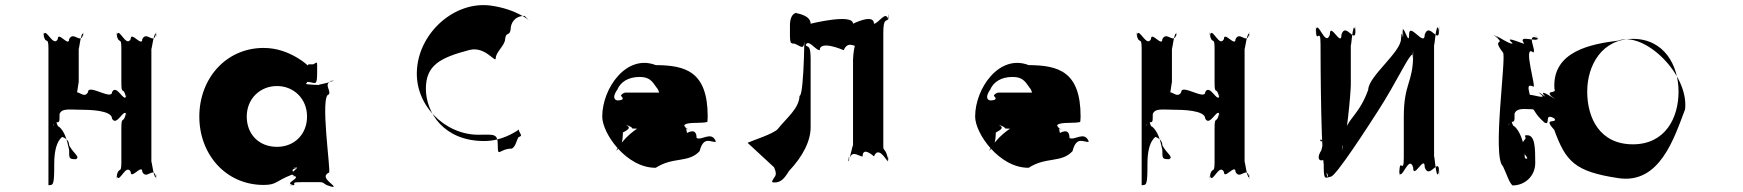

<svg xmlns="http://www.w3.org/2000/svg" viewBox="-20 -718 6909 761"><path d="M301 -283C329 -283 424 -282 424 -248C442 -214 471 -290 480 -266C480 -232 479 -302 479 -268C469 -224 461 -262 461 -210V-75C461 -23 451 -63 442 -19C442 15 444 -51 444 -17C454 7 480 -71 498 -37C498 -3 544 -71 544 -37C561 -3 589 -61 598 -17C598 17 600 -53 600 -19C591 5 580 -91 580 -75V-526C580 -510 591 -605 600 -581C600 -547 598 -617 598 -583C589 -539 561 -597 544 -563C544 -529 498 -597 498 -563C480 -529 454 -607 444 -583C444 -549 442 -615 442 -581C451 -537 461 -578 461 -526V-390C461 -338 469 -378 479 -334C479 -300 480 -370 480 -336C471 -311 442 -387 424 -353C424 -319 329 -387 329 -353C311 -319 281 -379 272 -336C272 -302 274 -368 274 -334C284 -310 292 -407 292 -390V-526C292 -510 302 -605 311 -581C311 -547 310 -617 310 -583C300 -539 272 -597 254 -563C254 -529 209 -597 209 -563C192 -529 163 -607 154 -583C154 -549 152 -615 152 -581C161 -537 172 -578 172 -526V16C192 16 195 15 195 -70C195 -165 231 -177 229 -177C209 -177 254 -176 254 -142C272 -108 299 -97 281 -87C253 -87 254 -90 254 -124C245 -168 235 -197 215 -215C195 -215 195 -348 195 -263C195 -196 187 -223 197 -233C217 -233 216 -232 216 -266C225 -290 255 -283 301 -283Z M770 -256C770 -106 875 15 1025 15C1078 15 1072 -1 1138 -26C1156 -34 1119 -45 1159 -53C1168 -53 1119 -55 1157 -55C1162 -47 1114 -30 1152 -19C1161 -19 1114 -18 1152 -18C1161 -8 1108 9 1140 14C1149 14 1105 16 1143 16C1157 11 1126 4 1174 4H1246C1272 4 1255 14 1301 23C1310 23 1265 22 1303 22C1302 12 1246 -16 1284 -34C1293 -34 1246 -344 1284 -344C1293 -362 1256 -389 1303 -399C1312 -399 1263 -400 1301 -400C1301 -391 1226 -381 1246 -381C1246 -381 1186 -383 1193 -386C1204 -395 1189 -404 1185 -402C1185 -395 1184 -393 1205 -393C1231 -389 1237 -377 1237 -431C1237 -482 1239 -471 1221 -463C1199 -463 1201 -464 1201 -458C1197 -460 1187 -472 1160 -488C1122 -511 1077 -528 1025 -528C875 -528 770 -406 770 -256ZM958 -256C958 -327 1011 -377 1078 -377C1144 -377 1197 -327 1197 -256C1197 -186 1147 -136 1078 -136C1006 -136 958 -186 958 -256Z M1899 -159C1739 -159 1668 -272 1668 -366C1668 -459 1723 -489 1841 -520C1905 -536 1945 -464 1945 -488C1945 -511 1982 -539 1982 -563C1986 -595 2000 -572 2004 -602C2004 -625 2019 -655 2059 -655C2066 -648 2081 -633 2079 -636C2079 -636 2027 -682 1924 -696C1783 -714 1645 -592 1633 -447C1620 -301 1745 -184 1875 -184C1939 -184 1953 -191 1953 -141C1953 -91 1959 -129 2009 -129C2024 -137 2028 -164 2035 -174C2050 -180 2046 -181 2038 -197C2033 -207 2043 -208 2027 -198C2019 -194 1969 -159 1899 -159Z M2784 -238C2784 -244 2785 -251 2785 -256C2785 -436 2696 -459 2579 -460C2463 -505 2367 -368 2367 -256C2367 -189 2463 -52 2579 -53C2649 -98 2709 -71 2753 -119C2769 -182 2799 -152 2817 -156V-158C2800 -200 2762 -160 2741 -171C2741 -216 2703 -190 2703 -191C2695 -240 2684 -206 2683 -213C2683 -258 2680 -212 2680 -213C2681 -251 2643 -260 2597 -254C2535 -232 2482 -198 2449 -158C2419 -123 2414 -104 2440 -142C2449 -158 2448 -181 2449 -193C2482 -209 2475 -216 2459 -224C2454 -225 2485 -217 2486 -209C2482 -207 2716 -206 2716 -206C2712 -206 2706 -206 2700 -209C2682 -223 2695 -231 2740 -231C2784 -232 2784 -234 2784 -238ZM2427 -363C2439 -392 2469 -413 2515 -413C2553 -413 2564 -398 2583 -370C2594 -359 2589 -345 2604 -340C2610 -340 2598 -351 2606 -351H2459C2455 -351 2443 -346 2441 -338C2454 -327 2450 -320 2426 -320C2409 -324 2412 -342 2427 -363Z M3193 -216V-481C3193 -540 3184 -529 3174 -538C3174 -580 3172 -536 3172 -536C3182 -569 3211 -519 3229 -519C3229 -561 3324 -519 3324 -519C3342 -561 3372 -527 3381 -536C3381 -578 3379 -538 3379 -538C3369 -571 3361 -498 3361 -481V-136C3361 -160 3351 -90 3342 -80C3342 -122 3344 -78 3344 -78C3354 -130 3381 -98 3399 -98C3399 -140 3444 -98 3444 -98C3461 -140 3490 -88 3499 -78C3499 -120 3501 -80 3501 -80C3492 -132 3481 -118 3481 -136V-586C3481 -646 3492 -632 3501 -642C3501 -684 3499 -644 3499 -644C3490 -676 3461 -624 3444 -624C3444 -666 3361 -624 3361 -624C3361 -666 3193 -624 3193 -624C3193 -666 3110 -667 3138 -667C3148 -667 3111 -676 3111 -617C3111 -549 3109 -545 3129 -545C3157 -535 3169 -510 3169 -577C3169 -662 3169 -338 3149 -338C3147 -288 3100 -253 3063 -207C3048 -188 2959 -160 2943 -152L3048 -55C3052 -45 3058 -32 3053 -21C3035 7 3036 5 3056 5C3075 2 3087 -7 3107 -40C3162 -98 3194 -160 3193 -216Z M4262 -238C4262 -244 4263 -251 4263 -256C4263 -436 4174 -459 4057 -460C3941 -505 3845 -368 3845 -256C3845 -189 3941 -52 4057 -53C4127 -98 4187 -71 4231 -119C4247 -182 4277 -152 4295 -156V-158C4278 -200 4240 -160 4219 -171C4219 -216 4181 -190 4181 -191C4173 -240 4162 -206 4161 -213C4161 -258 4158 -212 4158 -213C4159 -251 4121 -260 4075 -254C4013 -232 3960 -198 3927 -158C3897 -123 3892 -104 3918 -142C3927 -158 3926 -181 3927 -193C3960 -209 3953 -216 3937 -224C3932 -225 3963 -217 3964 -209C3960 -207 4194 -206 4194 -206C4190 -206 4184 -206 4178 -209C4160 -223 4173 -231 4218 -231C4262 -232 4262 -234 4262 -238ZM3905 -363C3917 -392 3947 -413 3993 -413C4031 -413 4042 -398 4061 -370C4072 -359 4067 -345 4082 -340C4088 -340 4076 -351 4084 -351H3937C3933 -351 3921 -346 3919 -338C3932 -327 3928 -320 3904 -320C3887 -324 3890 -342 3905 -363Z M4634 -283C4662 -283 4757 -282 4757 -248C4775 -214 4804 -290 4813 -266C4813 -232 4812 -302 4812 -268C4802 -224 4794 -262 4794 -210V-75C4794 -23 4784 -63 4775 -19C4775 15 4777 -51 4777 -17C4787 7 4813 -71 4831 -37C4831 -3 4877 -71 4877 -37C4894 -3 4922 -61 4931 -17C4931 17 4933 -53 4933 -19C4924 5 4913 -91 4913 -75V-526C4913 -510 4924 -605 4933 -581C4933 -547 4931 -617 4931 -583C4922 -539 4894 -597 4877 -563C4877 -529 4831 -597 4831 -563C4813 -529 4787 -607 4777 -583C4777 -549 4775 -615 4775 -581C4784 -537 4794 -578 4794 -526V-390C4794 -338 4802 -378 4812 -334C4812 -300 4813 -370 4813 -336C4804 -311 4775 -387 4757 -353C4757 -319 4662 -387 4662 -353C4644 -319 4614 -379 4605 -336C4605 -302 4607 -368 4607 -334C4617 -310 4625 -407 4625 -390V-526C4625 -510 4635 -605 4644 -581C4644 -547 4643 -617 4643 -583C4633 -539 4605 -597 4587 -563C4587 -529 4542 -597 4542 -563C4525 -529 4496 -607 4487 -583C4487 -549 4485 -615 4485 -581C4494 -537 4505 -578 4505 -526V16C4525 16 4528 15 4528 -70C4528 -165 4564 -177 4562 -177C4542 -177 4587 -176 4587 -142C4605 -108 4632 -97 4614 -87C4586 -87 4587 -90 4587 -124C4578 -168 4568 -197 4548 -215C4528 -215 4528 -348 4528 -263C4528 -196 4520 -223 4530 -233C4550 -233 4549 -232 4549 -266C4558 -290 4588 -283 4634 -283Z M5439 -274C5518 -396 5561 -496 5578 -502C5578 -449 5581 -554 5581 -501C5581 -388 5544 -390 5544 -254V-93C5544 -22 5527 -99 5527 -35C5527 18 5525 -90 5525 -37C5534 6 5564 -108 5581 -55C5581 -2 5627 -108 5627 -55C5645 -2 5684 -101 5684 -37C5684 16 5682 -88 5682 -35C5672 8 5664 -128 5664 -93V-544C5664 -509 5672 -644 5682 -601C5682 -548 5684 -652 5684 -599C5684 -536 5645 -634 5627 -581C5627 -528 5565 -634 5565 -581C5565 -528 5540 -637 5538 -589C5538 -536 5541 -644 5541 -591C5543 -534 5537 -622 5533 -564C5533 -511 5403 -415 5403 -362C5359 -240 5302 -250 5302 -137C5302 -84 5299 -191 5299 -138C5316 -144 5334 -353 5334 -382V-544C5334 -509 5342 -644 5351 -600C5351 -547 5353 -652 5353 -599C5353 -536 5314 -634 5297 -581C5297 -528 5251 -634 5251 -581C5233 -528 5204 -642 5195 -599C5195 -546 5196 -654 5196 -601C5196 -538 5214 -615 5214 -544C5214 -491 5215 -38 5234 -38C5254 -20 5236 9 5236 -68C5236 -153 5235 -158 5215 -158C5205 -168 5233 -175 5217 -122C5183 -69 5243 -69 5243 -122C5243 -175 5267 -172 5250 -168C5230 -168 5227 -164 5227 -79C5225 2 5232 -13 5255 -18C5274 -18 5405 -221 5439 -274Z M6053 -285C6065 -285 6058 -270 6102 -232C6129 -219 6095 -277 6145 -246C6160 -233 6098 -285 6142 -247C6152 -227 6093 -254 6140 -204C6186 -78 6221 -38 6394 -12C6558 13 6615 -169 6659 -285C6674 -426 6496 -595 6394 -557C6291 -544 6131 -517 6141 -366C6153 -342 6092 -368 6142 -323C6157 -310 6101 -362 6145 -324C6155 -318 6070 -375 6103 -337C6118 -324 6051 -375 6095 -337C6092 -324 6003 -367 6037 -320C6052 -307 5995 -356 6039 -318C6064 -315 6013 -396 6057 -375C6072 -362 6013 -548 6057 -510C6072 -515 6024 -593 6077 -565C6092 -552 6031 -606 6075 -568C6081 -545 5993 -585 6020 -547C6035 -534 5931 -585 5975 -547C5972 -534 5885 -596 5919 -568C5934 -555 5873 -603 5917 -565C5942 -542 5893 -566 5937 -510C5952 -497 5893 -97 5937 -59C5952 -28 5962 7 5975 17C6025 17 6065 -21 6065 -72C6065 -134 6064 -182 6033 -182C6012 -182 6037 -175 6021 -162C5993 -124 6037 -99 6033 -89C6021 -89 6023 -92 6023 -126C6014 -170 6002 -199 5983 -217C5963 -217 5963 -350 5963 -265C5963 -198 5955 -225 5965 -235C5984 -235 5983 -234 5983 -268C5993 -292 6023 -285 6053 -285ZM6271 -355C6271 -459 6329 -564 6452 -564C6576 -564 6633 -459 6633 -355C6633 -250 6580 -146 6452 -146C6321 -146 6271 -250 6271 -355Z"/></svg>

Font: Hussar Przerywany
Style: Regular
Weight: 400
Foundry: Cannot Into Space Fonts
Version: Version 0.982